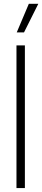

<svg xmlns="http://www.w3.org/2000/svg" viewBox="-20 -959 215 979"><path d="M106.9 -727.5V0H64V-727.5ZM65.4 -793.9 127 -939.5H175.3L102.5 -793.9Z"/></svg>

Font: Inter Display ExtraLight
Style: Regular
Weight: 200
Designer: Rasmus Andersson
Foundry: rsms
Version: Version 4.000;git-a52131595